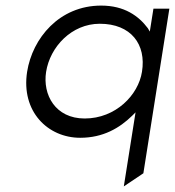

<svg xmlns="http://www.w3.org/2000/svg" viewBox="-20 -482 626 687"><path d="M267 11C349 11 408 -24 453 -68L465 -80L423 185L493 138L586 -451H529L516 -369L509 -381C476 -425 425 -462 342 -462C192 -462 96 -345 77 -225C55 -83 151 11 267 11ZM337 -397C449 -397 504 -323 488 -225C475 -142 394 -58 283 -58C178 -58 132 -143 145 -225C159 -314 236 -397 337 -397Z"/></svg>

Font: Charger Pro
Style: LitExtObl
Weight: 300
Designer: Jasper
Foundry: Cannot Into Space Fonts
Version: Version 1.09